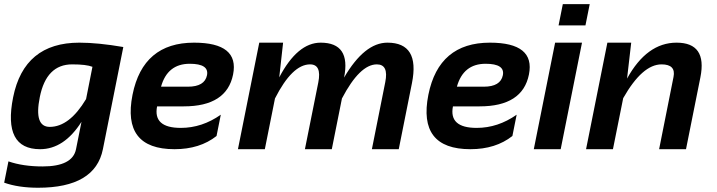

<svg xmlns="http://www.w3.org/2000/svg" viewBox="-46 -718 3452 924"><path d="M398.9 -396.5Q369.6 -408.2 301.3 -408.2Q176.8 -408.2 145.5 -250.5Q116.7 -107.4 193.4 -107.4Q288.1 -107.4 368.2 -241.2ZM449.2 0Q412.1 185.5 137.2 185.5Q42.5 185.5 -25.9 161.1L-5.4 58.6Q64.5 83 158.7 83Q303.2 83 319.8 0L346.2 -131.8Q262.2 0 147 0Q-32.7 0 17.1 -249.5Q69.8 -512.7 335.9 -512.7Q425.3 -512.7 547.4 -491.7Z M1075.7 -359.4Q1044.9 -206.1 838.4 -206.1H710Q689.5 -102.5 824.2 -102.5Q926.3 -102.5 1016.6 -166L996.1 -63.5Q915.5 0 793.9 0Q539.6 0 591.8 -262.2Q642.1 -512.7 887.7 -512.7Q1106.4 -512.7 1075.7 -359.4ZM729 -300.8H858.4Q939 -300.8 950.2 -356Q960.9 -411.1 867.2 -411.1Q759.8 -411.1 729 -300.8Z M1099.1 0 1201.7 -512.7H1316.4L1297.9 -345.7Q1385.7 -512.7 1497.1 -512.7Q1643.6 -512.7 1609.9 -344.7Q1708 -512.7 1818.4 -512.7Q1975.6 -512.7 1936.5 -317.9L1873 0H1743.7L1808.1 -322.8Q1825.2 -408.2 1767.6 -408.2Q1685.5 -408.2 1599.6 -244.1L1550.8 0H1421.4L1485.8 -321.3Q1502.9 -408.2 1446.3 -408.2Q1360.4 -408.2 1277.3 -244.1L1228.5 0Z M2499.5 -359.4Q2468.8 -206.1 2262.2 -206.1H2133.8Q2113.3 -102.5 2248 -102.5Q2350.1 -102.5 2440.4 -166L2419.9 -63.5Q2339.4 0 2217.8 0Q1963.4 0 2015.6 -262.2Q2065.9 -512.7 2311.5 -512.7Q2530.3 -512.7 2499.5 -359.4ZM2152.8 -300.8H2282.2Q2362.8 -300.8 2374 -356Q2384.8 -411.1 2291 -411.1Q2183.6 -411.1 2152.8 -300.8Z M2792 -698.2 2771.5 -595.7H2642.1L2662.6 -698.2ZM2754.9 -512.7 2652.3 0H2522.9L2625.5 -512.7Z M2774.4 0 2877 -512.7H2991.7L2971.7 -339.8Q3066.9 -512.7 3210 -512.7Q3357.9 -512.7 3324.7 -346.2L3255.4 0H3126L3195.3 -347.7Q3207.5 -408.2 3137.7 -408.2Q3045.4 -408.2 2953.1 -245.6L2903.8 0Z"/></svg>

Font: Sansation
Style: Bold Italic
Weight: 700
Designer: Bernd Montag
Version: Version 1.301